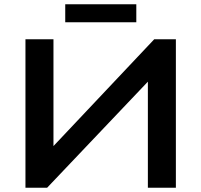

<svg xmlns="http://www.w3.org/2000/svg" viewBox="-20 -885 949 905"><path d="M100 0V-700H232V-196.5L707 -700H809V0H677V-500L202 0ZM287.5 -865H622.5V-780H287.5Z"/></svg>

Font: Science Gothic
Style: Regular
Weight: 400
Designer: Thomas Phinney, Vassil Kateliev, Brandon Buerkle
Foundry: Font Detective LLC
Version: Version 1.018